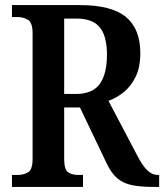

<svg xmlns="http://www.w3.org/2000/svg" viewBox="-20 -734 645 754"><path d="M27 0V-47H50Q73 -47 90.5 -57.5Q108 -68 108 -110V-603Q108 -645 90 -656Q72 -667 50 -667H27V-714H293Q419 -714 475 -667Q531 -620 531 -526Q531 -470 513 -433Q495 -396 467 -373Q439 -350 406 -338L516 -129Q537 -87 556.5 -67Q576 -47 601 -47H605V0H581Q532 0 498 -7Q464 -14 441 -33.5Q418 -53 400 -90L294 -312H232V-110Q232 -68 247.5 -57.5Q263 -47 287 -47H306V0ZM278 -365Q343 -365 371.5 -404Q400 -443 400 -519Q400 -592 372 -626.5Q344 -661 281 -661H232V-365Z"/></svg>

Font: Noto Serif Thai Condensed SemiBold
Style: Regular
Weight: 600
Width: 3
Designer: Monotype Design Team
Foundry: Monotype Imaging Inc.
Version: Version 2.002; ttfautohint (v1.8.4.7-5d5b)